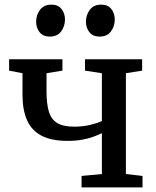

<svg xmlns="http://www.w3.org/2000/svg" viewBox="-20 -812 676 832"><path d="M333.4 0V-49.6L421.5 -57.9V-234.9Q405.3 -227 383.7 -219.1Q362.1 -211.3 334.6 -206.4Q307.2 -201.5 272.5 -201.5Q203 -201.5 160.1 -223.9Q117.2 -246.4 97.3 -290.9Q77.5 -335.3 77.5 -401.2V-494.7L19.5 -505.9V-555.3H250.5V-505.9L181.6 -494.7V-415.6Q181.6 -361.7 191.9 -328.1Q202.2 -294.4 228.1 -278.8Q254.1 -263.1 301.7 -263.1Q339.5 -263.1 371.7 -271Q403.9 -278.9 421.5 -287.7V-494.7L348.3 -505.9V-555.3H595.9V-505.9L525.6 -494.7V-57.9L597.6 -49.6V0ZM194.8 -653.5Q166.8 -653.5 151.7 -672.4Q136.6 -691.4 136.6 -717.7Q136.6 -746.6 153.2 -769.2Q169.9 -791.9 202.4 -791.9H203.4Q231.7 -791.9 246.6 -772.9Q261.6 -754 261.6 -727.6Q261.6 -698.8 245.1 -676.1Q228.7 -653.5 195.8 -653.5ZM410.6 -653.5Q382.6 -653.5 367.5 -672.4Q352.4 -691.4 352.4 -717.7Q352.4 -746.6 369 -769.2Q385.7 -791.9 418.1 -791.9H419.1Q447.4 -791.9 462.4 -772.9Q477.3 -754 477.3 -727.6Q477.3 -698.8 460.9 -676.1Q444.5 -653.5 411.6 -653.5Z"/></svg>

Font: Merriweather Light
Style: Regular
Weight: 300
Designer: Eben Sorkin
Foundry: Eben Sorkin
Version: Version 2.100